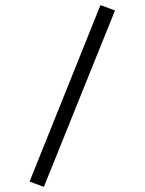

<svg xmlns="http://www.w3.org/2000/svg" viewBox="-20 -726 570 753"><path d="M96 -14 374 -706 431 -685 152 7Z"/></svg>

Font: TypoPRO Titillium Text
Style: 250 wt
Weight: 300
Designer: Accademia di Belle Arti di Urbino and others
Foundry: Accademia di Belle Arti di Urbino and others.
Version: Version 25.000